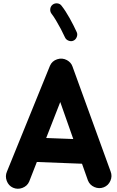

<svg xmlns="http://www.w3.org/2000/svg" viewBox="-20 -1075 712 1173"><path d="M59.6 71.8Q32.2 59.6 21.2 30Q10.3 0.5 22.5 -26.9L285.2 -673.3Q297.9 -702.6 329.3 -712.9Q360.8 -723.1 389.2 -707.5Q414.1 -693.4 422.4 -669.9L655.8 -27.3Q667 1 654.5 29.5Q642.1 58.1 613.8 69.3Q585.4 80.1 556.9 67.9Q528.3 55.7 517.1 27.3L481 -74.7L205.1 -85.4L158.2 34.7Q146 62 116.7 73Q87.4 84 59.6 71.8ZM348.1 -451.7 262.2 -231.9 427.7 -225.6ZM301.3 -1046.4Q314 -1056.2 330.3 -1054.4Q346.7 -1052.7 356 -1040Q380.9 -1008.3 405.8 -963.4Q430.7 -918.5 448.7 -878.9Q455.1 -865.2 449 -849.1Q442.9 -833 428.7 -826.7Q415 -820.3 399.2 -826.4Q383.3 -832.5 377 -846.7Q366.2 -870.6 351.6 -898.2Q336.9 -925.8 322 -950.7Q307.1 -975.6 294.4 -991.7Q285.2 -1004.4 287.1 -1020.5Q289.1 -1036.6 301.3 -1046.4Z"/></svg>

Font: Mikhak-DS1-FD ExtraBold
Style: Regular
Weight: 800
Designer: Amin Abedi
Version: Version 3.2